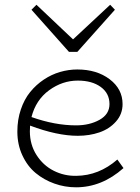

<svg xmlns="http://www.w3.org/2000/svg" viewBox="-20 -776 592 810"><path d="M306.2 -557.1H271L112.8 -734.9L133.8 -755.9L288.1 -609.9L444.8 -755.9L464.8 -734.9ZM475.1 -103 501 -66.9Q409.7 14.2 300.8 14.2Q253.4 14.2 209.5 -1.5Q165.5 -17.1 130.6 -45.9Q95.7 -74.7 74.5 -120.4Q53.2 -166 53.2 -221.2Q53.2 -271 67.9 -314.2Q82.5 -357.4 107.4 -387.9Q132.3 -418.5 164.8 -440.2Q197.3 -461.9 233.4 -472.4Q269.5 -482.9 306.2 -482.9Q388.2 -482.9 442.6 -441.7Q497.1 -400.4 497.1 -336.9Q497.1 -294.4 469.2 -263.2Q441.4 -231.9 399.4 -217.5Q357.4 -203.1 308.1 -203.1Q221.2 -203.1 106.9 -246.1Q106 -238.3 106 -222.2Q106 -166 134 -122.1Q162.1 -78.1 206.5 -55.7Q251 -33.2 301.8 -34.2Q397.5 -35.2 475.1 -103ZM308.1 -436Q243.2 -436 187.3 -395.3Q131.3 -354.5 112.8 -282.2Q211.9 -247.1 300.8 -247.1Q357.9 -247.1 399.9 -270.5Q441.9 -293.9 441.9 -336.9Q441.9 -382.3 405 -409.2Q368.2 -436 308.1 -436Z"/></svg>

Font: BioRhyme Light
Style: Regular
Weight: 300
Designer: Aoife Mooney
Foundry: Aoife Mooney Type
Version: Version 1.500;PS 001.500;hotconv 1.0.88;makeotf.lib2.5.64775